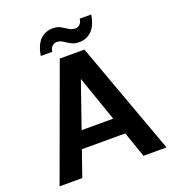

<svg xmlns="http://www.w3.org/2000/svg" viewBox="-155 -1000 1018 1120"><g transform="rotate(-20 354.0 -440.0)"><path d="M22 0 278 -700H431L686 0H543L353 -546L163 0ZM135 -159 171 -264H527L562 -159ZM418 -751Q389 -751 368.5 -762.5Q348 -774 331 -785.5Q314 -797 293 -797Q277 -797 265.5 -786Q254 -775 250 -752H179Q190 -819 221.5 -849.5Q253 -880 299 -880Q328 -880 348 -868.5Q368 -857 385.5 -845.5Q403 -834 424 -834Q441 -834 452.5 -845.5Q464 -857 467 -879H538Q528 -813 496.5 -782Q465 -751 418 -751Z"/></g></svg>

Font: DM Sans 20pt
Style: Bold
Weight: 700
Version: Version 4.004;gftools[0.9.30]